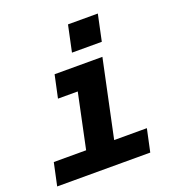

<svg xmlns="http://www.w3.org/2000/svg" viewBox="-139 -890 928 1004"><g transform="rotate(-20 325.0 -388.5)"><path d="M35 -126H215L279 -430H169L196 -556H462L371 -126H553L526 0H8ZM351 -777H517L486 -631H320Z"/></g></svg>

Font: Azeret Mono
Style: Bold Italic
Weight: 700
Italic angle: -12°
Designer: Martin Vácha
Foundry: Displaay
Version: Version 1.000; Glyphs 3.0.3, build 3074